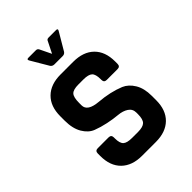

<svg xmlns="http://www.w3.org/2000/svg" viewBox="-236 -954 1072 1072"><g transform="rotate(-45 300.0 -418.0)"><path d="M80 -164V-184Q80 -205 101 -205H186Q207 -205 207 -184V-176Q207 -138 222 -124Q237 -110 277 -110H324Q363 -110 378.5 -125Q394 -140 394 -181V-193Q394 -222 370.5 -237.5Q347 -253 312 -256Q277 -259 236.5 -267.5Q196 -276 161 -289.5Q126 -303 102.5 -342.5Q79 -382 79 -444V-479Q79 -557 123 -600Q167 -643 245 -643H345Q424 -643 468 -600Q512 -557 512 -479V-460Q512 -439 491 -439H406Q385 -439 385 -460V-466Q385 -505 370 -519Q355 -533 315 -533H276Q235 -533 220.5 -517.5Q206 -502 206 -457V-438Q206 -391 288 -384Q373 -377 439 -350Q474 -335 497.5 -296.5Q521 -258 521 -198V-164Q521 -86 477 -43Q433 0 355 0H246Q168 0 124 -43Q80 -86 80 -164ZM326 -707H261Q246 -707 238 -718L176 -823Q169 -836 184 -836H243Q256 -836 261 -824L293 -758L326 -824Q330 -836 343 -836H403Q417 -836 410 -823L348 -718Q340 -707 326 -707Z"/></g></svg>

Font: RajdhaniMono
Style: Bold
Weight: 700
Monospace: yes
Designer: Satya Rajpurohit, Jyotish Sonowal
Foundry: Indian Type Foundry
Version: Version 1.201;PS 1.0;hotconv 1.0.78;makeotf.lib2.5.61930; tt